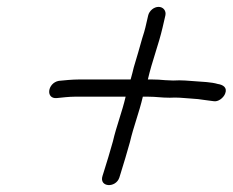

<svg xmlns="http://www.w3.org/2000/svg" viewBox="-20 -576 676 558"><path d="M410.6 -531 402.5 -496C400.8 -488.7 397.7 -478 393.1 -464C383.7 -430.2 379.6 -416.4 368.7 -380C366.4 -370 363.4 -358.3 359.6 -345H208.6C191.2 -345 166.6 -342.7 150.7 -341C117.8 -334.7 111.9 -287.8 145.2 -291C159.3 -292.5 181.5 -295 197.1 -295H345.1C334.7 -250.1 318.4 -209.6 308.1 -165C299 -132.7 291.1 -106.1 281.8 -77L278 -65C267 -31.6 316.4 -28.5 326.9 -60L330.6 -72C340.2 -102.6 348.2 -129.6 357.6 -163C368.2 -208.6 384.5 -249.2 395.1 -295H411.1C434.9 -295 447.6 -292 473.4 -292C494.3 -293.3 512 -291.4 530 -290L555.5 -288C571.3 -285.5 586.1 -284.1 600.1 -282C614 -279.1 628.9 -291.3 634 -303C642.1 -322 627.6 -329.8 612.7 -332C594.7 -337.5 567 -338.4 545.5 -340L518 -342C507.4 -342.7 495.8 -342.7 483 -342L460.2 -343C447.2 -344.3 434.7 -345 422.7 -345H409.7C422.1 -398.9 440.8 -445.4 452.5 -496L460.6 -531C463.7 -544.5 454.5 -556 440.9 -556C427.2 -556 413.7 -544.5 410.6 -531Z"/></svg>

Font: HoneyBee
Style: BookIt
Weight: 300
Foundry: Cannot Into Space Fonts
Version: Version 0.89